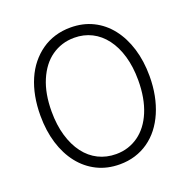

<svg xmlns="http://www.w3.org/2000/svg" viewBox="-186 -1296 1480 1496"><g transform="rotate(-20 554.0 -548.0)"><path d="M556 19Q452 19 368.5 -22.5Q285 -64 225.5 -139.5Q166 -215 134 -319Q102 -423 102 -549Q102 -633 116 -707Q130 -781 157.5 -844.5Q185 -908 225 -957.5Q265 -1007 315.5 -1042.5Q366 -1078 426.5 -1096.5Q487 -1115 556 -1115Q659 -1115 742 -1074Q825 -1033 884 -957.5Q943 -882 975 -778Q1007 -674 1007 -549Q1007 -465 992.5 -390.5Q978 -316 950.5 -252.5Q923 -189 884 -139Q845 -89 794.5 -53.5Q744 -18 684 0.5Q624 19 556 19ZM556 -66Q609 -66 655.5 -81Q702 -96 742 -124.5Q782 -153 813.5 -194.5Q845 -236 867.5 -290Q890 -344 901.5 -409Q913 -474 913 -549Q913 -660 887 -749Q861 -838 813.5 -901Q766 -964 700.5 -997Q635 -1030 556 -1030Q502 -1030 455 -1015Q408 -1000 367.5 -971.5Q327 -943 295.5 -901.5Q264 -860 241 -806Q218 -752 206.5 -688Q195 -624 195 -549Q195 -437 221.5 -347.5Q248 -258 295.5 -195Q343 -132 409.5 -99Q476 -66 556 -66Z"/></g></svg>

Font: Playwrite FR Moderne
Style: Regular
Weight: 400
Designer: Veronika Burian, José Scaglione
Foundry: TypeTogether
Version: Version 1.002